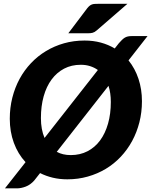

<svg xmlns="http://www.w3.org/2000/svg" viewBox="-20 -954 812 1030"><path d="M284.5 -139.5Q316.5 -122 359.5 -122Q409.5 -122 449.2 -142.5Q489 -163 516.8 -200.5Q544.5 -238 559.5 -290.5Q574.5 -343 574.5 -407Q574.5 -456 562 -493.5ZM505 -578.5Q486 -592 463.2 -599.2Q440.5 -606.5 413.5 -606.5Q363.5 -606.5 324 -585.8Q284.5 -565 256.8 -527.5Q229 -490 214.2 -437.2Q199.5 -384.5 199.5 -320.5Q199.5 -259 219 -214ZM669.5 -630Q704.5 -586.5 723 -530.8Q741.5 -475 741.5 -411Q741.5 -352 727.8 -298Q714 -244 688.8 -197.5Q663.5 -151 627.8 -113Q592 -75 547.5 -48.2Q503 -21.5 451 -6.8Q399 8 341.5 8Q299.5 8 263 -0.8Q226.5 -9.5 195 -25.5L163.5 14.5Q143 37.5 118 47Q93 56.5 70.5 56.5H6.5L117 -84Q76 -128.5 54.2 -188Q32.5 -247.5 32.5 -317Q32.5 -376 46.2 -430.2Q60 -484.5 85.2 -531Q110.5 -577.5 146.5 -615.5Q182.5 -653.5 227 -680.2Q271.5 -707 323.5 -721.8Q375.5 -736.5 433.5 -736.5Q480.5 -736.5 521 -725.5Q561.5 -714.5 595.5 -694L617.5 -722Q627 -732.5 634.2 -739.8Q641.5 -747 649.2 -751.8Q657 -756.5 666.2 -758.5Q675.5 -760.5 688.5 -760.5H771.5ZM663.5 -933.5 499 -791Q492.5 -785.5 487.2 -782.5Q482 -779.5 476.2 -778Q470.5 -776.5 464.2 -776Q458 -775.5 450 -775.5H346.5L448.5 -910.5Q455 -918.5 461 -923.2Q467 -928 473.5 -930.2Q480 -932.5 488 -933Q496 -933.5 506.5 -933.5Z"/></svg>

Font: Lato ExtraBold
Style: Italic
Weight: 800
Italic angle: -7°
Designer: Lukasz Dziedzic with Adam Twardoch and Botio Nikoltchev
Foundry: tyPoland Lukasz Dziedzic
Version: Version 2.015; 2015-08-06; http://www.latofonts.com/